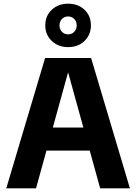

<svg xmlns="http://www.w3.org/2000/svg" viewBox="-20 -1019 737 1039"><path d="M14 0 224 -705H473L683 0H522L349 -626H348L175 0ZM184 -204V-329H513V-204ZM349 -764Q295 -764 260 -797.5Q225 -831 225 -882Q225 -933 260 -966Q295 -999 349 -999Q403 -999 437.5 -966Q472 -933 472 -882Q472 -831 437.5 -797.5Q403 -764 349 -764ZM349 -833Q368 -833 381.5 -846.5Q395 -860 395 -882Q395 -903 381.5 -916.5Q368 -930 349 -930Q329 -930 315.5 -916.5Q302 -903 302 -882Q302 -860 315.5 -846.5Q329 -833 349 -833Z"/></svg>

Font: TikTok Sans 24pt
Style: Bold
Weight: 700
Version: Version 4.000